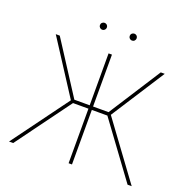

<svg xmlns="http://www.w3.org/2000/svg" viewBox="-153 -1047 1183 1195"><g transform="rotate(20 438.5 -449.0)"><path d="M449.2 -727.5V0H426.8V-727.5ZM32.2 0 306.2 -373 77.1 -727.5H103.5L325.2 -383.8H551.8L772.5 -727.5H798.8L570.8 -373L844.7 0H817.4L552.2 -361.3H324.7L59.6 0ZM536.1 -852.1Q526.9 -852.1 520 -858.9Q513.2 -865.7 513.2 -875Q513.2 -884.8 520 -891.4Q526.9 -897.9 536.1 -897.9Q545.9 -897.9 552.5 -891.4Q559.1 -884.8 559.1 -875Q559.1 -865.7 552.5 -858.9Q545.9 -852.1 536.1 -852.1ZM338.9 -852.1Q329.6 -852.1 322.8 -858.9Q315.9 -865.7 315.9 -875Q315.9 -884.8 322.8 -891.4Q329.6 -897.9 338.9 -897.9Q348.6 -897.9 355.2 -891.4Q361.8 -884.8 361.8 -875Q361.8 -865.7 355.2 -858.9Q348.6 -852.1 338.9 -852.1Z"/></g></svg>

Font: Inter Thin
Style: Regular
Weight: 250
Designer: Rasmus Andersson
Foundry: rsms
Version: Version 4.001;git-66647c0bb